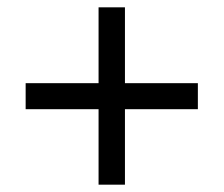

<svg xmlns="http://www.w3.org/2000/svg" viewBox="-20 -615 612 524"><path d="M249 -317H50V-388H249V-595H321V-388H520V-317H321V-111H249Z"/></svg>

Font: Noto Sans Sinhala
Style: Regular
Weight: 400
Designer: Jelle Bosma - Monotype Design Team
Foundry: Monotype Imaging Inc.
Version: Version 2.006